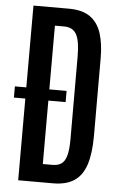

<svg xmlns="http://www.w3.org/2000/svg" viewBox="-58 -900 593 941"><g transform="rotate(5 238.5 -429.5)"><path d="M67.9 0V-859.4H242.7Q309.1 -859.4 347.4 -832Q385.7 -804.7 402.1 -753.7Q418.5 -702.6 418.5 -631.3L418.9 -249.5Q418.9 -163.6 401.1 -108.4Q383.3 -53.2 343.8 -26.6Q304.2 0 238.8 0ZM181.2 -89.8H229Q254.9 -89.8 271.7 -100.8Q288.6 -111.8 297.1 -140.6Q305.7 -169.4 305.7 -223.6L305.2 -631.3Q305.2 -706.1 287.4 -738.3Q269.5 -770.5 227.5 -770.5H181.2ZM11.7 -401.9V-457H266.1V-401.9Z"/></g></svg>

Font: Antonio SemiBold
Style: Regular
Weight: 600
Designer: Vernon Adams
Foundry: Vernon Adams
Version: Version 1.002